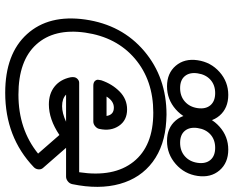

<svg xmlns="http://www.w3.org/2000/svg" viewBox="-99 -756 888 730"><g transform="rotate(90 345.0 -391.0)"><path d="M54.2 -271Q74.2 -410.6 174.3 -495.4Q274.4 -580.1 416 -580.1Q419.9 -580.1 428 -579.6Q436 -579.1 439.9 -579.1Q533.7 -573.7 595.5 -527.6Q657.2 -481.4 679.2 -402.6Q701.2 -323.7 680.2 -222.2Q678.2 -211.9 669.7 -205.1Q661.1 -198.2 651.9 -198.2H542L619.1 -109.9Q625 -102.5 623.8 -92.3Q622.6 -82 615.2 -75.2Q501.5 33.2 333 33.2Q184.6 33.2 109.6 -49.8Q34.7 -132.8 54.2 -271ZM104 -271Q87.4 -153.3 148.9 -85.2Q210.4 -17.1 339.8 -17.1Q471.7 -17.1 564 -91.8L493.2 -172.9Q433.6 -132.8 377 -132.8Q336.4 -132.8 309.3 -154.3Q282.2 -175.8 273.9 -214.8Q271 -231.4 278.3 -239.7Q285.6 -248 294.4 -248H303.2H634.8Q654.8 -379.4 595 -454.6Q535.2 -529.8 408.2 -529.8Q285.2 -529.8 203.1 -460Q121.1 -390.1 104 -271ZM209 -698.2Q216.3 -748.5 253.7 -781.7Q291 -814.9 340.8 -814.9Q391.1 -814.9 419.7 -781.7Q448.2 -748.5 440.9 -698.2Q433.6 -648.4 395.8 -615.2Q357.9 -582 308.1 -582Q258.3 -582 230 -615.2Q201.7 -648.4 209 -698.2ZM258.8 -698.2Q254.4 -668 269.3 -649.9Q284.2 -631.8 314.9 -631.8Q345.7 -631.8 366.2 -649.9Q386.7 -668 391.1 -698.2Q395.5 -729 380.1 -747.1Q364.7 -765.1 334 -765.1Q303.2 -765.1 283.2 -747.1Q263.2 -729 258.8 -698.2ZM285.2 -332Q299.3 -373.5 328.1 -401.9Q356.9 -430.2 396 -430.2Q437.5 -430.2 458.5 -399.2Q479.5 -368.2 470.2 -325.2Q468.8 -316.4 460.4 -309.1Q452.1 -301.8 441.9 -301.8H306.2Q293.5 -301.8 287.8 -308.1Q282.2 -314.5 283.4 -321Q284.7 -327.6 285.2 -332ZM339.8 -198.2Q355 -183.1 383.8 -183.1Q410.2 -183.1 442.9 -198.2ZM347.2 -352.1H420.9Q416.5 -379.9 389.2 -379.9Q364.3 -379.9 347.2 -352.1ZM417 -698.2Q424.3 -748.5 461.7 -781.7Q499 -814.9 548.8 -814.9Q599.1 -814.9 627.7 -781.7Q656.2 -748.5 648.9 -698.2Q641.6 -648.4 603.8 -615.2Q565.9 -582 516.1 -582Q466.3 -582 438 -615.2Q409.7 -648.4 417 -698.2ZM466.8 -698.2Q462.4 -668 477.3 -649.9Q492.2 -631.8 522.9 -631.8Q553.7 -631.8 574.2 -649.9Q594.7 -668 599.1 -698.2Q603.5 -729 588.1 -747.1Q572.8 -765.1 542 -765.1Q511.2 -765.1 491.2 -747.1Q471.2 -729 466.8 -698.2Z"/></g></svg>

Font: Trueno Black Outline
Style: Italic
Weight: 900
Width: 6
Designer: Julieta Ulanovsky
Foundry: Julieta Ulanovsky
Version: Version 3.001b | FøM Fix